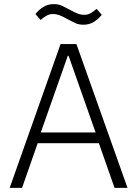

<svg xmlns="http://www.w3.org/2000/svg" viewBox="-20 -912 665 932"><path d="M536 0 460 -217H163L87 0H27L274 -698H351L599 0ZM313 -641H309L178 -269H444ZM385 -792Q362 -792 344 -800.5Q326 -809 306 -820Q283 -833 267.5 -838.5Q252 -844 238 -844Q221 -844 207 -836.5Q193 -829 177 -815L152 -844Q168 -864 190 -878Q212 -892 241 -892Q264 -892 282 -883.5Q300 -875 320 -864Q343 -851 358.5 -845.5Q374 -840 388 -840Q405 -840 419 -847.5Q433 -855 449 -869L474 -840Q458 -820 436 -806Q414 -792 385 -792Z"/></svg>

Font: IBM Plex Thai Light
Style: Regular
Weight: 300
Designer: Mike Abbink, Paul van der Laan, Pieter van Rosmalen, Ben Mitchell, Mark Frömberg
Foundry: Bold Monday
Version: Version 1.0